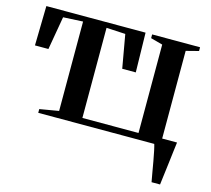

<svg xmlns="http://www.w3.org/2000/svg" viewBox="-99 -619 1006 917"><g transform="rotate(15 404.0 -161.0)"><path d="M115.5 0V-18.5L209.5 -34.5V-476.5L112 -471.5L83.5 -307H17L21 -502.5H511.5L515.5 -307H448.5L419.5 -471.5L325.5 -476.5V-31H603V-468L544 -484V-502.5H781V-484L719 -468V0ZM724 180Q720 158.5 715.5 132.8Q711 107 706.5 81Q702 55 697.2 32.8Q692.5 10.5 688.5 -2.5L665.5 -34.5H792.5Q790 -14.5 787.2 7.5Q784.5 29.5 781.8 52.5Q779 75.5 776.2 98Q773.5 120.5 770.8 141.2Q768 162 766 180Z"/></g></svg>

Font: Merriweather 144pt SemiBold
Style: Regular
Weight: 600
Version: Version 2.100